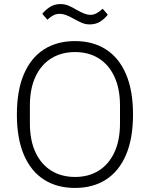

<svg xmlns="http://www.w3.org/2000/svg" viewBox="-20 -912 737 944"><path d="M349 12Q260 12 196 -29Q132 -70 97.5 -150.5Q63 -231 63 -349Q63 -467 97.5 -547.5Q132 -628 196 -669Q260 -710 349 -710Q437 -710 501 -669Q565 -628 599.5 -547.5Q634 -467 634 -349Q634 -231 599.5 -150.5Q565 -70 501 -29Q437 12 349 12ZM349 -42Q416 -42 465.5 -73Q515 -104 542.5 -163Q570 -222 570 -305V-393Q570 -476 542.5 -535Q515 -594 465.5 -625Q416 -656 349 -656Q282 -656 232 -625Q182 -594 154.5 -535Q127 -476 127 -393V-305Q127 -222 154.5 -163Q182 -104 232 -73Q282 -42 349 -42ZM421 -792Q399 -792 380.5 -800.5Q362 -809 342 -820Q319 -833 303 -838.5Q287 -844 274 -844Q257 -844 243 -837Q229 -830 213 -815L188 -844Q204 -864 226 -878Q248 -892 277 -892Q299 -892 317.5 -884Q336 -876 356 -864Q379 -851 395 -845Q411 -839 424 -839Q441 -839 455 -847Q469 -855 485 -869L510 -840Q495 -820 473 -806Q451 -792 421 -792Z"/></svg>

Font: IBM Plex Sans Light
Style: Regular
Weight: 300
Designer: Mike Abbink, Paul van der Laan, Pieter van Rosmalen
Foundry: Bold Monday
Version: Version 3.201